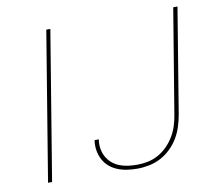

<svg xmlns="http://www.w3.org/2000/svg" viewBox="-81 -831 1062 934"><g transform="rotate(-10 450.0 -363.5)"><path d="M84 0 205 -735H225L104 0ZM524 8Q499 8 474.5 4.5Q450 1 427.5 -8Q405 -17 387 -32.5Q369 -48 358 -69Q347 -90 343 -114.5Q339 -139 343 -165H364Q360 -142 363.5 -120Q367 -98 377 -79.5Q387 -61 403 -47Q419 -33 439 -25Q459 -17 481.5 -14Q504 -11 527 -11Q553 -11 580 -16.5Q607 -22 632 -36Q657 -50 677.5 -71Q698 -92 712.5 -117Q727 -142 735 -168.5Q743 -195 747 -221L832 -735H853L768 -218Q763 -189 754 -160Q745 -131 729.5 -104.5Q714 -78 691 -55.5Q668 -33 640.5 -18.5Q613 -4 583 2Q553 8 524 8Z"/></g></svg>

Font: Iosevka Aile Thin Oblique
Style: Regular
Weight: 100
Italic angle: -9°
Designer: Belleve Invis
Foundry: Belleve Invis
Version: Version 31.1.0; ttfautohint (v1.8.4)